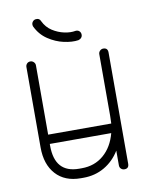

<svg xmlns="http://www.w3.org/2000/svg" viewBox="-79 -732 610 794"><g transform="rotate(-10 226.0 -335.0)"><path d="M399 -20Q399 0 380 0Q372 0 366 -5.5Q360 -11 360 -20V-82Q335 -41 295.5 -18Q256 5 207 5H196Q129 5 91.5 -36.5Q54 -78 54 -149V-487Q54 -495 59.5 -501Q65 -507 74 -507Q82 -507 88 -501Q94 -495 94 -487V-196H359Q360 -211 360 -228V-487Q360 -495 366 -501Q372 -507 380 -507Q399 -507 399 -487ZM196 -35H207Q261 -35 299 -67.5Q337 -100 352 -157H94V-149Q94 -35 196 -35ZM147 -663Q160 -636 183.5 -621Q207 -606 233 -600.5Q259 -595 280 -599Q289 -600 295 -595Q301 -590 302 -582Q303 -573 298 -567Q293 -561 285 -559Q259 -555 224.5 -562.5Q190 -570 158.5 -591Q127 -612 110 -648Q109 -650 109 -653Q108 -661 113 -667.5Q118 -674 126 -675Q142 -677 147 -663Z"/></g></svg>

Font: Libertine Sup Light
Style: Regular
Weight: 300
Designer: Bastien Sozeau
Foundry: NBR — Bastien Sozeau
Version: Version 2.003; ttfautohint (v1.8.4.7-5d5b);gftools[0.9.33]